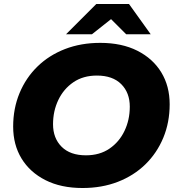

<svg xmlns="http://www.w3.org/2000/svg" viewBox="-20 -929 886 963"><path d="M394 14Q286 14 208 -25.5Q130 -65 88 -134Q46 -203 46 -294Q46 -385 78 -462Q110 -539 168 -595.5Q226 -652 306 -683Q386 -714 483 -714Q591 -714 669 -674.5Q747 -635 789 -566Q831 -497 831 -406Q831 -315 799 -238Q767 -161 709 -104.5Q651 -48 571 -17Q491 14 394 14ZM411 -150Q480 -150 529 -183.5Q578 -217 604.5 -272.5Q631 -328 631 -394Q631 -464 588 -507Q545 -550 466 -550Q397 -550 348 -516.5Q299 -483 272.5 -427.5Q246 -372 246 -306Q246 -236 289 -193Q332 -150 411 -150ZM311 -757 463 -909H627L736 -757H613L537 -833L441 -757Z"/></svg>

Font: Montserrat ExtraBold
Style: Italic
Weight: 800
Italic angle: -11.3°
Designer: Julieta Ulanovsky
Foundry: Julieta Ulanovsky
Version: Version 9.000; ttfautohint (v1.8.4.7-5d5b)